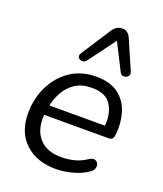

<svg xmlns="http://www.w3.org/2000/svg" viewBox="-142 -859 816 961"><g transform="rotate(20 266.0 -378.5)"><path d="M270 9Q166 9 105 -48.5Q44 -106 44 -206Q44 -285 76 -350.5Q108 -416 166 -455.5Q224 -495 304 -495Q380 -495 424 -460.5Q468 -426 484 -370.5Q500 -315 493 -254Q490 -237 483.5 -231.5Q477 -226 462 -226H123Q116 -148 156 -102Q196 -56 274 -56Q310 -56 343.5 -64.5Q377 -73 408 -94Q430 -108 444 -99.5Q458 -91 458 -72.5Q458 -54 438 -40Q404 -16 358 -3.5Q312 9 270 9ZM303 -435Q250 -435 215 -412.5Q180 -390 159.5 -354Q139 -318 131 -279H427Q433 -345 404.5 -390Q376 -435 303 -435ZM455 -580Q463 -564 454 -553.5Q445 -543 431 -543Q417 -543 410 -557L338 -699L232 -556Q222 -543 208.5 -543.5Q195 -544 188 -554.5Q181 -565 192 -581L291 -734Q311 -766 343 -766Q374 -766 388 -734Z"/></g></svg>

Font: Nunito
Style: Italic
Weight: 400
Italic angle: -9°
Designer: Vernon Adams
Foundry: Vernon Adams
Version: Version 3.601; ttfautohint (v1.8.2.53-6de2)